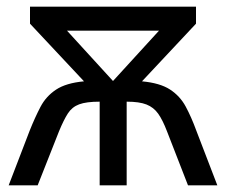

<svg xmlns="http://www.w3.org/2000/svg" viewBox="-20 -556 680 576"><path d="M568 -536V-485L406 -312Q460 -307 490 -287.5Q520 -268 537 -236.5Q554 -205 569 -164L632 0H544L481 -162Q468 -196 454.5 -215Q441 -234 419.5 -242.5Q398 -251 360 -251V0H279V-251Q239 -251 217.5 -243Q196 -235 183.5 -215.5Q171 -196 157 -162L93 0H6L69 -164Q85 -204 101.5 -235.5Q118 -267 148 -287Q178 -307 232 -312L70 -485V-536ZM457 -464H181L319 -313Z"/></svg>

Font: Noto Sans Historical
Style: Regular
Weight: 400
Designer: Monotype Design Team
Foundry: Monotype Imaging Inc.
Version: Version 2.013; ttfautohint (v1.8.4.7-5d5b)